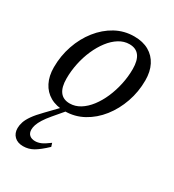

<svg xmlns="http://www.w3.org/2000/svg" viewBox="-175 -563 828 915"><g transform="rotate(30 239.0 -105.0)"><path d="M293.5 -464.5Q341 -464.5 374.2 -445.5Q407.5 -426.5 425.2 -391.8Q443 -357 443 -309Q443 -246 423 -188.8Q403 -131.5 367.8 -86.8Q332.5 -42 285.2 -16Q238 10 183 10Q136 10 102.8 -9Q69.5 -28 51.8 -63Q34 -98 34 -145.5Q34 -208.5 53.8 -266Q73.5 -323.5 109 -368.2Q144.5 -413 191.5 -438.8Q238.5 -464.5 293.5 -464.5ZM185 -33.5Q215 -33.5 242 -50.2Q269 -67 291.2 -96Q313.5 -125 329.8 -162.5Q346 -200 355 -241.8Q364 -283.5 364 -325.5Q364 -373 346 -397Q328 -421 292 -421Q262 -421 235 -404.2Q208 -387.5 185.8 -358.5Q163.5 -329.5 147 -292Q130.5 -254.5 121.8 -212.8Q113 -171 113 -129.5Q113 -82 131 -57.8Q149 -33.5 185 -33.5ZM142 63.5Q122.5 86.5 110.8 105.2Q99 124 94.2 138.5Q89.5 153 89.5 165Q89.5 184 100.8 194.2Q112 204.5 132 204.5Q147 204.5 163 198Q179 191.5 207 170.5L213 189.5Q176 224.5 150.2 239.2Q124.5 254 94.5 254Q64 254 46.5 237Q29 220 29 192Q29 176 34.8 158.2Q40.5 140.5 56.2 118Q72 95.5 101 66L170.5 -6H201Z"/></g></svg>

Font: Newsreader 14pt
Style: Italic
Weight: 400
Italic angle: -17°
Designer: Hugues Gentile
Foundry: Production Type
Version: Version 1.003